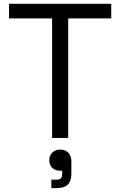

<svg xmlns="http://www.w3.org/2000/svg" viewBox="-20 -720 628 1002"><path d="M252 0Q252 -156.2 252 -624Q195.3 -624 27.3 -624Q27.3 -642.6 27.3 -700.2Q160.2 -700.2 560.5 -700.2Q560.5 -680.7 560.5 -624Q504.9 -624 335.9 -624Q335.9 -467.8 335.9 0Q315.4 0 252 0ZM248 261.7Q248 251 248 217.8Q253.9 217.8 271.5 217.8Q290 217.8 297.9 210.9Q304.7 203.1 304.7 185.5Q304.7 180.7 304.7 170.9Q302.7 170.9 293.9 170.9Q268.6 170.9 252.9 156.2Q237.3 140.6 237.3 116.2Q237.3 91.8 252.9 76.2Q268.6 60.5 294.9 60.5Q320.3 60.5 336.9 77.1Q352.5 93.8 352.5 124Q352.5 144.5 352.5 186.5Q352.5 224.6 334 243.2Q315.4 261.7 275.4 261.7Q265.6 261.7 248 261.7Z"/></svg>

Font: Kadena Space Grotesk
Style: Regular
Weight: 400
Designer: Florian Karsten
Version: Version 2.000